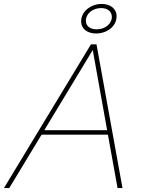

<svg xmlns="http://www.w3.org/2000/svg" viewBox="-48 -955 722 975"><path d="M442 -730H414L-28 0H-1L163 -271H500L549 0H574ZM177 -294 423 -701 496 -294ZM364 -846C364 -810 394 -785 440 -785C492 -785 544 -818 544 -873C544 -911 512 -935 468 -935C417 -935 364 -900 364 -846ZM388 -850C388 -885 422 -914 465 -914C499 -914 520 -896 520 -869C520 -835 487 -806 443 -806C409 -806 388 -823 388 -850Z"/></svg>

Font: Nacelle Thin
Style: Italic
Weight: 100
Italic angle: -12°
Designer: Sora Sagano
Foundry: Sora Sagano
Version: Version 1.000;FEAKit 1.0